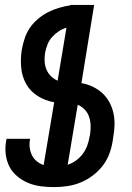

<svg xmlns="http://www.w3.org/2000/svg" viewBox="-20 -755 540 783"><path d="M200 8Q172 8 145.5 4.5Q119 1 95 -9Q71 -19 50.5 -36Q30 -53 18.5 -75.5Q7 -98 3.5 -125Q0 -152 5 -180Q5 -182 6 -184.5Q7 -187 7 -189H103L102 -184Q99 -167 101.5 -150.5Q104 -134 111 -120.5Q118 -107 130.5 -97Q143 -87 158 -82L201 -338Q165 -344 134.5 -363Q104 -382 87 -412Q70 -442 66.5 -478.5Q63 -515 69 -553Q73 -575 80.5 -598Q88 -621 101.5 -641Q115 -661 134.5 -677.5Q154 -694 175.5 -705Q197 -716 220.5 -723Q244 -730 266 -733V-735H364L312 -416Q336 -412 358 -401.5Q380 -391 397.5 -375Q415 -359 426.5 -337.5Q438 -316 443 -292Q448 -268 447 -242.5Q446 -217 441 -191L440 -183Q436 -156 426.5 -129.5Q417 -103 399.5 -80Q382 -57 358 -39Q334 -21 308 -10.5Q282 0 254.5 4Q227 8 200 8ZM215 -426 251 -642Q234 -637 219 -627Q204 -617 192 -603.5Q180 -590 173.5 -573Q167 -556 164 -540Q161 -522 162 -504.5Q163 -487 169.5 -471.5Q176 -456 187.5 -444.5Q199 -433 215 -426ZM256 -83Q274 -89 290 -100.5Q306 -112 317.5 -127.5Q329 -143 335.5 -160.5Q342 -178 345 -196L347 -205Q350 -224 349.5 -242.5Q349 -261 343.5 -278Q338 -295 325.5 -308Q313 -321 297 -328Z"/></svg>

Font: Iosevka Term Curly
Style: Bold Italic
Weight: 700
Italic angle: -9°
Designer: Belleve Invis
Foundry: Belleve Invis
Version: Version 32.3.0